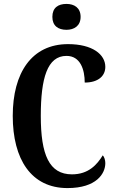

<svg xmlns="http://www.w3.org/2000/svg" viewBox="-20 -949 591 979"><path d="M319 -797C358 -797 391 -817 391 -863C391 -910 358 -929 319 -929C277 -929 247 -910 247 -863C247 -817 277 -797 319 -797ZM324 10C473 10 517 -65 517 -117C517 -132 512 -149 504 -157C475 -110 432 -60 347 -60C231 -60 188 -159 188 -358C188 -550 221 -664 319 -664C390 -664 412 -594 412 -528C481 -528 517 -562 517 -608C517 -671 452 -724 327 -724C141 -724 45 -577 45 -358C45 -137 139 10 324 10Z"/></svg>

Font: Noto Serif Tamil ExtraCondensed
Style: Bold Italic
Weight: 700
Width: 2
Italic angle: -12°
Designer: Indian Type Foundry, Tom Grace, and the Monotype Design Team
Foundry: Monotype Imaging Inc.
Version: Version 2.003